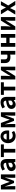

<svg xmlns="http://www.w3.org/2000/svg" viewBox="3389 -4003 627 7445"><g transform="rotate(-90 3702.5 -280.5)"><path d="M79.3 0V-559.8H246.1L327.6 -348.7Q339.2 -314.7 349.7 -283.4Q360.2 -252.1 370.1 -221H375.1Q386.2 -252.1 396.9 -283.4Q407.6 -314.7 417.8 -348.7L495 -559.8H662V0H531.1V-172.9Q531.1 -201.5 533.9 -243.4Q536.8 -285.4 540.5 -328.1Q544.2 -370.9 546.8 -401.4H542Q530 -365.6 515 -325.5Q500 -285.5 488 -250.9L411.6 -49.9H329.1L250.7 -250.9Q238.7 -285.5 223.7 -325.9Q208.7 -366.4 196.9 -401.4H192.7Q195.3 -370.9 198.6 -328.1Q202 -285.4 204.9 -243.4Q207.9 -201.5 207.9 -172.9V0Z M956.4 13.8Q906.9 13.8 869.6 -7.9Q832.4 -29.5 811.8 -67.2Q791.2 -105 791.2 -152.6Q791.2 -242.2 867.9 -291.6Q944.7 -341 1113.3 -359.4Q1112.2 -386.8 1103.1 -408.6Q1094 -430.4 1073.4 -442.9Q1052.8 -455.5 1018.1 -455.5Q979.3 -455.5 941.3 -440.5Q903.3 -425.6 864 -402.4L811.7 -500.1Q845.1 -520.7 882.2 -537.1Q919.3 -553.4 960.3 -563.5Q1001.3 -573.5 1045.1 -573.5Q1116.4 -573.5 1164 -545.7Q1211.6 -517.8 1235.9 -463Q1260.1 -408.3 1260.1 -327V0H1140.4L1129.9 -59.9H1125.4Q1089.3 -28.4 1047 -7.3Q1004.8 13.8 956.4 13.8ZM1004.7 -101.1Q1036.1 -101.1 1061.6 -115.4Q1087.1 -129.7 1113.3 -155.8V-268.4Q1045.4 -260.3 1005.2 -245.2Q965 -230.1 948.1 -209.7Q931.1 -189.3 931.1 -163.8Q931.1 -130.8 951.7 -116Q972.3 -101.1 1004.7 -101.1Z M1506.9 0V-444.1H1335.8V-559.8H1824.9V-444.1H1653.5V0Z M2152.4 13.8Q2073.9 13.8 2010.7 -21.2Q1947.5 -56.1 1910.4 -121.9Q1873.2 -187.7 1873.2 -279.9Q1873.2 -348.1 1894.8 -402.2Q1916.4 -456.3 1953.6 -494.8Q1990.8 -533.2 2037.5 -553.4Q2084.3 -573.5 2133.7 -573.5Q2211.1 -573.5 2263 -539.3Q2314.9 -505.1 2341.4 -444.7Q2367.8 -384.4 2367.8 -306.4Q2367.8 -285.9 2365.9 -267.6Q2363.9 -249.4 2361.1 -238.4H2015.7Q2021.9 -192.8 2043.2 -162.1Q2064.4 -131.4 2097.1 -115.5Q2129.8 -99.6 2171.6 -99.6Q2205.6 -99.6 2236 -109.4Q2266.3 -119.3 2297.1 -138.2L2346.6 -47.9Q2305.7 -19.8 2255 -3Q2204.4 13.8 2152.4 13.8ZM2013.4 -336.9H2242.3Q2242.3 -393.2 2216.4 -426.7Q2190.6 -460.2 2136.1 -460.2Q2107 -460.2 2081.2 -446.4Q2055.4 -432.6 2037.4 -405.4Q2019.4 -378.2 2013.4 -336.9Z M2489.3 0V-559.8H2656.1L2737.6 -348.7Q2749.2 -314.7 2759.7 -283.4Q2770.2 -252.1 2780.1 -221H2785.1Q2796.2 -252.1 2806.9 -283.4Q2817.6 -314.7 2827.8 -348.7L2905 -559.8H3072V0H2941.1V-172.9Q2941.1 -201.5 2943.9 -243.4Q2946.8 -285.4 2950.5 -328.1Q2954.2 -370.9 2956.8 -401.4H2952Q2940 -365.6 2925 -325.5Q2910 -285.5 2898 -250.9L2821.6 -49.9H2739.1L2660.7 -250.9Q2648.7 -285.5 2633.7 -325.9Q2618.7 -366.4 2606.9 -401.4H2602.7Q2605.3 -370.9 2608.6 -328.1Q2612 -285.4 2614.9 -243.4Q2617.9 -201.5 2617.9 -172.9V0Z M3366.4 13.8Q3316.9 13.8 3279.6 -7.9Q3242.4 -29.5 3221.8 -67.2Q3201.2 -105 3201.2 -152.6Q3201.2 -242.2 3277.9 -291.6Q3354.7 -341 3523.3 -359.4Q3522.2 -386.8 3513.1 -408.6Q3504 -430.4 3483.4 -442.9Q3462.8 -455.5 3428.1 -455.5Q3389.3 -455.5 3351.3 -440.5Q3313.3 -425.6 3274 -402.4L3221.7 -500.1Q3255.1 -520.7 3292.2 -537.1Q3329.3 -553.4 3370.3 -563.5Q3411.3 -573.5 3455.1 -573.5Q3526.4 -573.5 3574 -545.7Q3621.6 -517.8 3645.9 -463Q3670.1 -408.3 3670.1 -327V0H3550.4L3539.9 -59.9H3535.4Q3499.3 -28.4 3457 -7.3Q3414.8 13.8 3366.4 13.8ZM3414.7 -101.1Q3446.1 -101.1 3471.6 -115.4Q3497.1 -129.7 3523.3 -155.8V-268.4Q3455.4 -260.3 3415.2 -245.2Q3375 -230.1 3358.1 -209.7Q3341.1 -189.3 3341.1 -163.8Q3341.1 -130.8 3361.7 -116Q3382.3 -101.1 3414.7 -101.1Z M3916.9 0V-444.1H3745.8V-559.8H4234.9V-444.1H4063.5V0Z M4343.3 0V-559.8H4485.3V-383.2Q4485.3 -340.9 4481.1 -287.8Q4476.9 -234.6 4472.5 -182.4H4476Q4490.6 -208.2 4510.2 -241.8Q4529.7 -275.5 4543.4 -300.5L4706.4 -559.8H4840.7V0H4698.6V-176.4Q4698.6 -218.8 4703.3 -272Q4708 -325.2 4712.4 -377.4H4708.2Q4693.7 -352.4 4674.4 -317.9Q4655.2 -283.5 4640.5 -259.3L4476.8 0Z M5306.5 0V-198.9Q5290.8 -195.7 5276.7 -193.5Q5262.7 -191.2 5246.2 -190.5Q5229.7 -189.8 5205.2 -189.8Q5137.8 -189.8 5086.5 -210.8Q5035.1 -231.8 5006.9 -278.6Q4978.6 -325.3 4978.6 -400.5V-559.8H5124.4V-400.5Q5124.4 -352.4 5150.9 -329Q5177.4 -305.5 5236.2 -305.5Q5256.6 -305.5 5272.8 -307.3Q5289 -309.1 5306.5 -313.8V-559.8H5453.1V0Z M5611.3 0V-559.8H5758V-350.9H5961V-559.8H6107.8V0H5961V-222.8H5758V0Z M6266.3 0V-559.8H6408.3V-383.2Q6408.3 -340.9 6404.1 -287.8Q6399.9 -234.6 6395.5 -182.4H6399Q6413.6 -208.2 6433.2 -241.8Q6452.7 -275.5 6466.4 -300.5L6629.4 -559.8H6763.7V0H6621.6V-176.4Q6621.6 -218.8 6626.3 -272Q6631 -325.2 6635.4 -377.4H6631.2Q6616.7 -352.4 6597.4 -317.9Q6578.2 -283.5 6563.5 -259.3L6399.8 0Z M6858.8 0 7034.3 -291.4 6870.1 -559.8H7027.9L7084.1 -461.1Q7095.8 -436.8 7108.3 -413Q7120.9 -389.3 7133.5 -365.5H7138.3Q7147.6 -389.3 7158.4 -413Q7169.2 -436.8 7179.5 -461.1L7225.9 -559.8H7377.8L7213.6 -275.3L7389.1 0H7231.1L7169 -103.4Q7155.8 -127.6 7142.5 -152.5Q7129.3 -177.4 7114.6 -200.4H7109.6Q7098.3 -177.4 7086.7 -152.9Q7075.1 -128.4 7063 -103.4L7011.7 0Z"/></g></svg>

Font: Noto Sans KR Thin
Style: Regular
Weight: 100
Designer: Ryoko NISHIZUKA 西塚涼子 (kana, bopomofo & ideographs); Paul D. Hunt (Latin, Greek & Cyrillic); Sandoll Communications 산돌커뮤니
Foundry: Adobe
Version: Version 2.004-H2;hotconv 1.0.118;makeotfexe 2.5.65603